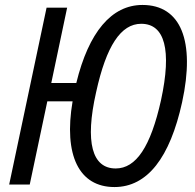

<svg xmlns="http://www.w3.org/2000/svg" viewBox="-20 -745 787 775"><path d="M17 0H100L171 -336H273C236 -118 299 10 442 10C575 10 666 -109 715 -332C769 -580 710 -725 555 -725C430 -725 338 -615 288 -410H187L251 -714H168ZM447 -65C352 -65 322 -170 368 -373C409 -560 468 -649 550 -649C645 -649 674 -544 630 -341C588 -152 529 -65 447 -65Z"/></svg>

Font: Noto Sans Condensed
Style: Italic
Weight: 400
Width: 3
Italic angle: -12°
Designer: Monotype Design Team
Foundry: Monotype Imaging Inc.
Version: Version 2.013